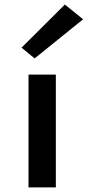

<svg xmlns="http://www.w3.org/2000/svg" viewBox="-20 -809 379 829"><path d="M103.1 0V-487H221.1V0ZM129.6 -556.8 73.1 -603.2 260.1 -789.4 338.7 -725.7Z"/></svg>

Font: Karla
Style: Regular
Weight: 400
Designer: Jonathan Pinhorn
Version: Version 2.004;gftools[0.9.33]